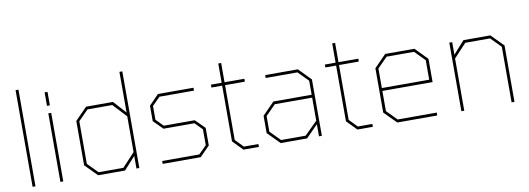

<svg xmlns="http://www.w3.org/2000/svg" viewBox="-58 -1090 3976 1442"><g transform="rotate(-10 1930.0 -368.5)"><path d="M95 0V-737H117V0Z M307 -580V-683H329V-580ZM307 0V-523H329V0Z M595 0 504 -92V-430L595 -523H800L887 -427V-737H909V0H887V-96L800 0ZM602 -22H791L887 -125V-398L791 -501H602L526 -424V-99Z M1087 0V-22H1370L1430 -82V-203L1375 -259H1139L1069 -329V-447L1143 -523H1414V-501H1151L1091 -441V-336L1145 -281H1381L1452 -210V-76L1377 0Z M1703 0 1629 -76V-501H1547V-523H1629V-670H1651V-523H1802V-501H1651V-83L1710 -22H1821V0Z M1987 0 1896 -92V-224L1987 -317H2279V-424L2203 -501H1961V-523H2210L2301 -430V0H2279V-92L2188 0ZM1994 -22H2181L2279 -119V-295H1994L1918 -218V-99Z M2572 0 2498 -76V-501H2416V-523H2498V-670H2520V-523H2671V-501H2520V-83L2579 -22H2690V0Z M2876 0 2785 -92V-430L2876 -523H3099L3190 -430V-253H2807V-99L2883 -22H3181V0ZM2807 -275H3168V-424L3092 -501H2883L2807 -424Z M3365 0V-523H3387V-427L3473 -523H3678L3770 -430V0H3748V-424L3672 -501H3483L3387 -398V0Z"/></g></svg>

Font: Tomorrow Thin
Style: Regular
Weight: 250
Designer: Tony de Marco, Monica Rizzolli
Foundry: Just in Type
Version: Version 2.002